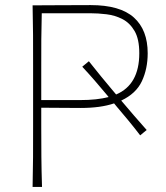

<svg xmlns="http://www.w3.org/2000/svg" viewBox="-20 -734 650 754"><path d="M108 0Q109.5 -61 109.8 -117Q110 -173 110 -238V-475Q110 -540.5 109.8 -596.5Q109.5 -652.5 108 -713Q148.5 -713 206 -713.5Q263.5 -714 336 -714Q451.5 -714 505.8 -665.2Q560 -616.5 560 -525Q560 -464 537.2 -415.2Q514.5 -366.5 456 -339L462.5 -331.5Q482.5 -308 506 -280.5Q529.5 -253 556 -223.5L530.5 -202.5Q506 -234.5 482.8 -262.5Q459.5 -290.5 439.5 -314L428 -328Q401.5 -319 368.8 -314.5Q336 -310 296 -310Q259.5 -310 216 -310.5Q172.5 -311 142 -311V-238Q142 -173 142.5 -117Q143 -61 145 0ZM334 -682H144Q142.5 -630 142.2 -579.8Q142 -529.5 142 -472V-341H295Q361.5 -341 406.5 -353L397.5 -364Q377.5 -388 354 -415.2Q330.5 -442.5 303 -472L329 -493.5Q354 -461.5 376.8 -434Q399.5 -406.5 420 -382L436 -363Q527 -401.5 527 -525Q527 -580.5 508.5 -612.2Q490 -644 460.8 -659Q431.5 -674 398 -678Q364.5 -682 334 -682Z"/></svg>

Font: Commissioner Flair Thin
Style: Regular
Weight: 100
Designer: Kostas Bartsokas
Foundry: Kostas Bartsokas
Version: Version 1.000; ttfautohint (v1.8.3)